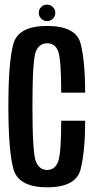

<svg xmlns="http://www.w3.org/2000/svg" viewBox="-20 -790 407 814"><path d="M180 4Q58 4 36.8 -73.8Q15.5 -151.5 15.5 -339.5Q15.5 -527 36.5 -603.5Q57.5 -680 179.5 -680Q302.5 -680 321.8 -605Q341 -530 341 -397H239.5Q239.5 -539 226.5 -572.8Q213.5 -606.5 180 -606.5Q146 -606.5 131.8 -571Q117.5 -535.5 117.5 -339.5Q117.5 -142 132 -105.8Q146.5 -69.5 180 -69.5Q213 -69.5 226.2 -104.5Q239.5 -139.5 239.5 -278H341Q341 -149 321.8 -72.5Q302.5 4 180 4ZM179.5 -700.5Q165 -700.5 154.8 -710.8Q144.5 -721 144.5 -735.5Q144.5 -750 154.5 -760.2Q164.5 -770.5 179.5 -770.5Q193.5 -770.5 204 -760.2Q214.5 -750 214.5 -735.5Q214.5 -721 204.2 -710.8Q194 -700.5 179.5 -700.5Z"/></svg>

Font: Anybody Condensed Medium
Style: Regular
Weight: 500
Width: 3
Designer: Tyler Finck
Foundry: Etcetera Type Company
Version: Version 1.010; ttfautohint (v1.8.3) -l 8 -r 50 -G 200 -x 14 